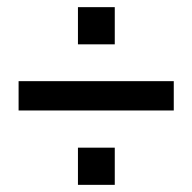

<svg xmlns="http://www.w3.org/2000/svg" viewBox="-20 -553 538 537"><path d="M32 -244V-326H466V-244ZM198 -36V-140H301V-36ZM198 -429V-533H301V-429Z"/></svg>

Font: Nunito Sans 7pt Condensed
Style: Bold
Weight: 700
Width: 3
Designer: Vernon Adams
Foundry: Vernon Adams
Version: Version 3.101;gftools[0.9.27]